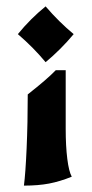

<svg xmlns="http://www.w3.org/2000/svg" viewBox="-20 -439 287 602"><path d="M211 -332Q171 -284 123 -244Q85 -290 36 -332Q75 -380 123 -419Q165 -370 211 -332ZM186 -35Q186 19 191 59Q196 99 205 115Q168 130 134 136.5Q100 143 55 143Q60 105 63.5 25.5Q67 -54 67 -143Q127 -190 155 -219H186Z"/></svg>

Font: Mirza
Style: Bold
Weight: 700
Designer: Arabic design by Kourosh Beigpour, Latin design by Eduardo Tunni, engineering by Lasse Fister
Version: Version 1.0010g